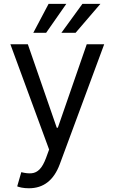

<svg xmlns="http://www.w3.org/2000/svg" viewBox="-20 -776 597 1000"><path d="M130.7 204.5Q109.4 204.5 92.7 201.2Q76 197.8 69.6 194.6L90.9 120.7Q121.4 128.6 144.9 126.4Q168.3 124.3 186.6 105.6Q204.9 87 220.2 45.5L235.8 2.8L34.1 -545.5H125L275.6 -110.8H281.2L431.8 -545.5H522.7L291.2 79.5Q244.7 204.5 130.7 204.5ZM299.7 -605.1 409.1 -755.7H502.8L373.6 -605.1ZM153.4 -605.1 233 -755.7H325.3L220.2 -605.1Z"/></svg>

Font: Inter Alia
Style: Regular
Weight: 400
Designer: Rasmus Andersson (Latin, Greek, Cyrillic etc.) and Evan from Shavian.info (Shavian, old style figures)
Foundry: Shavian.info
Version: Version 0.001;git-37ab20767